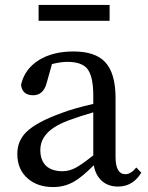

<svg xmlns="http://www.w3.org/2000/svg" viewBox="-20 -742 598 776"><path d="M195 14Q132 14 93 -20Q50 -56 50 -120Q50 -173 87 -209Q128 -249 231 -286Q282 -305 357 -322V-356Q357 -435 332 -465Q309 -492 252 -492Q225 -492 190 -483L169 -408Q156 -357 114 -357Q70 -357 65 -399Q79 -462 135.5 -498Q192 -534 277 -534Q365 -534 405 -491Q447 -446 447 -346V-108Q447 -38 487 -38Q509 -38 531 -65L551 -44Q517 12 457 12Q417 12 391.5 -11Q366 -34 359 -74Q310 -25 279 -8Q241 14 195 14ZM232 -50Q260 -50 286 -64Q309 -76 357 -114V-288Q305 -273 256 -255Q190 -230 164 -196Q143 -170 143 -135Q143 -93 168 -70Q192 -50 232 -50ZM136 -658V-722H423V-658Z"/></svg>

Font: GenRyuMin TW M
Style: Regular
Weight: 500
Version: Version 1.501;PS 1;hotconv 16.6.51;makeotf.lib2.5.65220